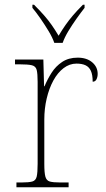

<svg xmlns="http://www.w3.org/2000/svg" viewBox="-20 -786 445 806"><path d="M49 0V-20H71Q101 -20 115.5 -24Q130 -28 134 -44.5Q138 -61 138 -98V-442Q138 -477 134 -492.5Q130 -508 114 -512Q98 -516 61 -516H43V-536H162L165 -424H167Q179 -453 196.5 -480.5Q214 -508 241 -526Q268 -544 306 -544Q344 -544 367 -524.5Q390 -505 390 -476Q390 -463 385 -453Q380 -443 369 -443Q369 -472 361.5 -488.5Q354 -505 339 -512Q324 -519 301 -519Q272 -519 247 -500Q222 -481 204 -448Q186 -415 176 -372.5Q166 -330 166 -284V-98Q166 -61 170.5 -44.5Q175 -28 189 -24Q203 -20 233 -20H268V0ZM208 -606Q200 -629 184 -655.5Q168 -682 150 -708Q132 -734 116 -753V-766H123Q148 -741 165.5 -721Q183 -701 197 -681Q211 -661 226 -636Q241 -661 255 -681Q269 -701 286 -721Q303 -741 328 -766H335V-753Q320 -734 301.5 -708Q283 -682 267 -655.5Q251 -629 243 -606Z"/></svg>

Font: Noto Serif Armenian Thin
Style: Regular
Weight: 250
Version: Version 2.007